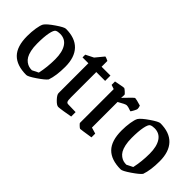

<svg xmlns="http://www.w3.org/2000/svg" viewBox="0 -1000 1484 1484"><g transform="rotate(45 742.5 -258.0)"><path d="M246.1 8.8Q141.6 8.8 89.8 -43.9Q38.1 -96.7 38.1 -209Q38.1 -255.4 44.7 -296.9Q51.3 -338.4 62 -357.9Q77.6 -381.8 135.3 -421.4Q192.9 -460.9 210.9 -460.9Q311.5 -460.9 363.3 -406.7Q415 -352.5 415 -249Q415 -152.8 393.1 -89.8Q377 -68.4 320.3 -29.8Q263.7 8.8 246.1 8.8ZM251 -47.9 301.8 -73.2Q318.8 -150.4 318.8 -235.8Q318.8 -314 290.3 -357.9Q261.7 -401.9 206.1 -401.9Q181.2 -401.9 166 -394Q151.9 -386.2 142.8 -341.3Q133.8 -296.4 133.8 -223.1Q133.8 -181.2 140.9 -149.4Q147.9 -117.7 159.2 -98.6Q170.4 -79.6 186.5 -67.9Q202.6 -56.2 218 -52Q233.4 -47.9 251 -47.9Z M595.7 8.8Q578.1 8.8 549.8 -21.2Q521.5 -51.3 521.5 -68.8V-395H457.5V-424.8L521.5 -457L577.6 -524.9Q581.5 -524.9 590.3 -521.5Q599.1 -518.1 606 -514.6L612.8 -511.2V-448.2H709.5V-390.1H612.8V-112.8Q612.8 -82 617.7 -71Q622.6 -60.1 636.7 -60.1L718.8 -58.1V-9.8Q689.9 -3.9 648.2 2.4Q606.4 8.8 595.7 8.8Z M835.4 8.8Q831.1 8.8 816.2 -5.1Q801.3 -19 801.3 -23.9V-392.1L766.6 -403.8V-440.9Q842.8 -456.1 851.6 -456.1Q856 -456.1 873.8 -440.2Q891.6 -424.3 891.6 -419.9L889.6 -384.8Q961.9 -460.9 967.3 -460.9Q981 -460.9 1034.2 -444.8Q1040.5 -427.7 1040.5 -414.1Q1040.5 -407.7 1028.8 -386Q1017.1 -364.3 1013.2 -361.8Q979 -375 960.4 -375Q947.3 -375 892.6 -342.8V-63L943.4 -47.9V-6.8Q844.2 8.8 835.4 8.8Z M1278.3 8.8Q1173.8 8.8 1122.1 -43.9Q1070.3 -96.7 1070.3 -209Q1070.3 -255.4 1076.9 -296.9Q1083.5 -338.4 1094.2 -357.9Q1109.9 -381.8 1167.5 -421.4Q1225.1 -460.9 1243.2 -460.9Q1343.8 -460.9 1395.5 -406.7Q1447.3 -352.5 1447.3 -249Q1447.3 -152.8 1425.3 -89.8Q1409.2 -68.4 1352.5 -29.8Q1295.9 8.8 1278.3 8.8ZM1283.2 -47.9 1334 -73.2Q1351.1 -150.4 1351.1 -235.8Q1351.1 -314 1322.5 -357.9Q1293.9 -401.9 1238.3 -401.9Q1213.4 -401.9 1198.2 -394Q1184.1 -386.2 1175 -341.3Q1166 -296.4 1166 -223.1Q1166 -181.2 1173.1 -149.4Q1180.2 -117.7 1191.4 -98.6Q1202.6 -79.6 1218.8 -67.9Q1234.9 -56.2 1250.2 -52Q1265.6 -47.9 1283.2 -47.9Z"/></g></svg>

Font: Grenze
Style: Regular
Weight: 400
Designer: Renata Polastri
Foundry: Omnibus-Type
Version: Version 1.002;PS 001.002;hotconv 1.0.88;makeotf.lib2.5.64775